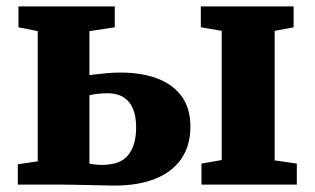

<svg xmlns="http://www.w3.org/2000/svg" viewBox="-20 -575 980 598"><path d="M607.5 0V-65.5L670.5 -76.5V-479L605.5 -490V-555H894.5V-490L835.5 -479V-75.5L904.5 -65.5V0ZM35.5 0V-63.5L97.5 -72.5V-478L37.5 -490V-555H337.5V-490L258.5 -478V-341Q269 -342.5 284.2 -344.2Q299.5 -346 318 -347.5Q336.5 -349 356 -349Q421 -349 470 -330.5Q519 -312 546 -274.8Q573 -237.5 573 -180.5Q573 -121 544.5 -80Q516 -39 463 -18Q410 3 336.5 3Q328.5 3 307.8 2.5Q287 2 261.5 1.5Q236 1 213 0.5Q190 0 177.5 0ZM297.5 -61.5Q355.5 -61.5 379.8 -92.5Q404 -123.5 404 -177.5Q404 -230.5 381.5 -257.5Q359 -284.5 315 -284.5Q299 -284.5 284.2 -282.8Q269.5 -281 258.5 -278.5V-65.5Q265.5 -63.5 276 -62.5Q286.5 -61.5 297.5 -61.5Z"/></svg>

Font: Merriweather 20pt Black
Style: Regular
Weight: 900
Version: Version 2.100